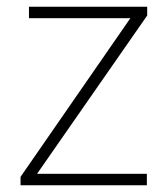

<svg xmlns="http://www.w3.org/2000/svg" viewBox="-20 -550 499 570"><path d="M41 0V-25L367 -496H66V-530H417V-504L90 -34H416V0Z"/></svg>

Font: Noto Sans Symbols ExtraLight
Style: Regular
Weight: 250
Version: Version 2.002